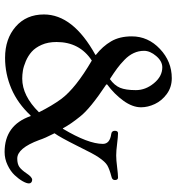

<svg xmlns="http://www.w3.org/2000/svg" viewBox="14 -758 763 830"><g transform="rotate(90 395.0 -343.5)"><path d="M43 -152.3Q43 -278.3 217.8 -375V-377Q180.7 -406.2 159.2 -442.9Q137.7 -479.5 137.7 -532.2Q137.7 -602.5 191.9 -653.8Q246.1 -705.1 318.4 -705.1Q357.4 -705.1 386.7 -683.6Q416 -662.1 430.2 -631.8Q444.3 -601.6 444.3 -572.3Q444.3 -535.2 416 -496.1Q387.7 -457 345.7 -425.8V-421.9Q451.2 -351.6 484.4 -308.6Q517.6 -267.6 535.2 -234.4H537.1Q602.5 -343.8 602.5 -407.2Q602.5 -437.5 559.6 -443.4Q545.9 -445.3 545.9 -459Q545.9 -472.7 556.6 -472.7Q570.3 -472.7 601.6 -468.8Q632.8 -464.8 652.3 -464.8Q671.9 -464.8 703.1 -468.8Q734.4 -472.7 748 -472.7Q758.8 -472.7 758.8 -459Q758.8 -447.3 744.1 -444.3Q710.9 -435.5 695.3 -426.3Q679.7 -417 661.1 -389.6Q646.5 -369.1 611.3 -296.9Q573.2 -220.7 556.6 -198.2Q578.1 -156.2 585.9 -131.8Q621.1 -37.1 666 -37.1Q688.5 -37.1 701.7 -45.9Q714.8 -54.7 730.5 -78.1Q746.1 -101.6 757.8 -101.6Q764.6 -101.6 769 -97.7Q773.4 -93.8 773.4 -87.9Q773.4 -77.1 763.7 -60.1Q753.9 -43 737.3 -25.4Q720.7 -7.8 693.8 4.9Q667 17.6 637.7 17.6Q521.5 17.6 482.4 -94.7H479.5Q427.7 -39.1 363.8 -11.7Q299.8 15.6 230.5 15.6Q148.4 15.6 95.7 -30.3Q43 -76.2 43 -152.3ZM162.1 -207Q162.1 -169.9 174.3 -142.6Q186.5 -115.2 204.1 -99.6Q221.7 -84 244.6 -74.2Q267.6 -64.5 285.6 -61.5Q303.7 -58.6 320.3 -58.6Q394.5 -58.6 465.8 -130.9Q437.5 -187.5 408.2 -227.5Q361.3 -290 242.2 -359.4Q162.1 -306.6 162.1 -207ZM200.2 -585Q200.2 -561.5 210 -540.5Q219.7 -519.5 238.8 -501Q257.8 -482.4 276.4 -468.8Q294.9 -455.1 322.3 -437.5Q349.6 -457 359.9 -481.4Q370.1 -505.9 370.1 -549.8Q370.1 -591.8 340.3 -627.9Q310.5 -664.1 271.5 -664.1Q245.1 -664.1 222.7 -637.7Q200.2 -611.3 200.2 -585Z"/></g></svg>

Font: Monomakh Unicode TT
Style: Medium
Weight: 500
Designer: Alexey Kryukov, Aleksandr Andreev
Version: Version 1.1